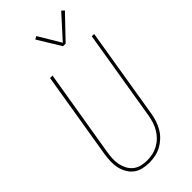

<svg xmlns="http://www.w3.org/2000/svg" viewBox="-298 -1025 1096 1096"><g transform="rotate(-45 250.0 -477.0)"><path d="M197 8Q170 8 144.5 2Q119 -4 99.5 -19Q80 -34 67.5 -56Q55 -78 49.5 -103Q44 -128 45 -154.5Q46 -181 50 -208L137 -735H157L69 -205Q65 -181 64 -157.5Q63 -134 67.5 -111.5Q72 -89 82.5 -69Q93 -49 110.5 -35Q128 -21 150.5 -15.5Q173 -10 197 -10Q219 -10 242 -15Q265 -20 286 -31.5Q307 -43 324 -60Q341 -77 353 -97.5Q365 -118 372 -140Q379 -162 383 -185L474 -735H493L402 -182Q398 -157 390 -133Q382 -109 369 -86.5Q356 -64 336.5 -45.5Q317 -27 294 -14.5Q271 -2 246 3Q221 8 197 8ZM318 -811 233 -950 251 -960 331 -826 454 -962 470 -948 339 -811Z"/></g></svg>

Font: Iosevka SS04 Thin Oblique
Style: Regular
Weight: 100
Italic angle: -9°
Monospace: yes
Designer: Belleve Invis
Foundry: Belleve Invis
Version: Version 19.0.0; ttfautohint (v1.8.4)